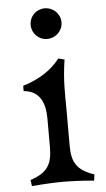

<svg xmlns="http://www.w3.org/2000/svg" viewBox="-56 -830 484 874"><g transform="rotate(-5 186.0 -393.5)"><path d="M182 -654C221 -654 253 -685 253 -724C253 -763 221 -794 182 -794C143 -794 112 -763 112 -724C112 -685 143 -654 182 -654ZM50 -21 54 7C115 2 165 0 197 0C229 0 289 2 338 7L342 -21C262 -48 241 -86 241 -162V-330C241 -396 237 -456 252 -554L224 -561C186 -512 132 -475 54 -451V-427C129 -421 151 -362 151 -293V-162C151 -86 130 -47 50 -21Z"/></g></svg>

Font: Basteleur Moonlight
Style: Regular
Weight: 300
Designer: Keussel
Foundry: Keussel Studio
Version: Version 1.300;Glyphs 3.2 (3192)